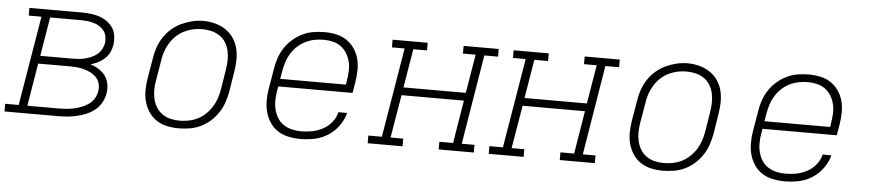

<svg xmlns="http://www.w3.org/2000/svg" viewBox="-52 -735 4289 948"><g transform="rotate(5 2092.5 -261.5)"><path d="M-15 0V-38H52L126 -482H63V-520H323Q345 -520 367.5 -517.5Q390 -515 410.5 -508Q431 -501 448.5 -488.5Q466 -476 477.5 -458.5Q489 -441 492 -418.5Q495 -396 492 -374Q489 -355 480.5 -337Q472 -319 457 -305.5Q442 -292 424.5 -283Q407 -274 388 -269Q410 -262 429 -250Q448 -238 461.5 -220Q475 -202 479 -178.5Q483 -155 479 -132Q475 -109 463 -87Q451 -65 431.5 -49.5Q412 -34 389.5 -24.5Q367 -15 343.5 -9.5Q320 -4 296.5 -2Q273 0 250 0ZM137 -289H293Q309 -289 324.5 -290Q340 -291 356.5 -295Q373 -299 388.5 -305.5Q404 -312 417 -322.5Q430 -333 438.5 -348Q447 -363 450 -379Q452 -395 449 -411.5Q446 -428 437 -440Q428 -452 415 -460.5Q402 -469 387 -473.5Q372 -478 355.5 -480Q339 -482 323 -482H169ZM250 -38Q269 -38 287.5 -39.5Q306 -41 325 -45Q344 -49 362 -56Q380 -63 396.5 -74Q413 -85 423.5 -102.5Q434 -120 437 -138Q441 -157 436.5 -175.5Q432 -194 420 -207Q408 -220 392 -228.5Q376 -237 358 -242Q340 -247 321 -248.5Q302 -250 283 -250H130L95 -38Z M848 8Q819 8 790.5 2Q762 -4 738.5 -19.5Q715 -35 699.5 -58.5Q684 -82 676.5 -109Q669 -136 669.5 -166Q670 -196 675 -226L692 -326Q696 -353 705 -379.5Q714 -406 730 -430.5Q746 -455 768.5 -474.5Q791 -494 817 -506Q843 -518 870 -524.5Q897 -531 925 -531Q954 -531 982.5 -523.5Q1011 -516 1034.5 -500.5Q1058 -485 1074 -462Q1090 -439 1097 -411.5Q1104 -384 1103.5 -354Q1103 -324 1098 -294L1082 -194Q1077 -167 1068 -140.5Q1059 -114 1043 -89.5Q1027 -65 1005 -45.5Q983 -26 957 -13.5Q931 -1 903 3.5Q875 8 848 8ZM849 -30Q872 -30 895 -34.5Q918 -39 939 -49.5Q960 -60 978 -77Q996 -94 1008.5 -114Q1021 -134 1028.5 -156Q1036 -178 1040 -201L1056 -301Q1060 -324 1060.5 -348Q1061 -372 1056 -394Q1051 -416 1039.5 -435Q1028 -454 1009.5 -466.5Q991 -479 968.5 -484.5Q946 -490 922 -490Q899 -490 876.5 -485Q854 -480 833 -469.5Q812 -459 794.5 -442.5Q777 -426 764.5 -405.5Q752 -385 744.5 -363.5Q737 -342 734 -319L717 -219Q713 -196 712.5 -172.5Q712 -149 717 -127Q722 -105 733.5 -86Q745 -67 763 -54Q781 -41 803.5 -35.5Q826 -30 849 -30Z M1452 8Q1422 8 1393 2Q1364 -4 1340.5 -19Q1317 -34 1301 -57.5Q1285 -81 1277.5 -108.5Q1270 -136 1270 -166Q1270 -196 1275 -226L1292 -326Q1296 -353 1305 -379.5Q1314 -406 1330 -430.5Q1346 -455 1368.5 -474.5Q1391 -494 1417 -506.5Q1443 -519 1470.5 -523.5Q1498 -528 1525 -528Q1555 -528 1583.5 -522Q1612 -516 1635 -500.5Q1658 -485 1674 -461.5Q1690 -438 1697 -411Q1704 -384 1703.5 -354Q1703 -324 1698 -294L1689 -241H1321L1317 -219Q1313 -196 1312.5 -172Q1312 -148 1317.5 -126Q1323 -104 1334.5 -85Q1346 -66 1364.5 -53.5Q1383 -41 1405.5 -35.5Q1428 -30 1452 -30Q1479 -30 1506 -35Q1533 -40 1558.5 -53.5Q1584 -67 1602.5 -89.5Q1621 -112 1628 -140H1671Q1662 -105 1640 -75Q1618 -45 1587 -25.5Q1556 -6 1521 1Q1486 8 1452 8ZM1653 -279 1656 -301Q1660 -324 1661 -347.5Q1662 -371 1656.5 -393Q1651 -415 1639.5 -434Q1628 -453 1610.5 -466Q1593 -479 1570.5 -484.5Q1548 -490 1524 -490Q1501 -490 1478.5 -485.5Q1456 -481 1434.5 -470.5Q1413 -460 1395 -443Q1377 -426 1364.5 -406Q1352 -386 1345 -364Q1338 -342 1334 -319L1327 -279Z M1785 0V-38H1852L1926 -482H1863V-520H2037V-482H1969L1937 -290H2246L2278 -482H2215V-520H2389V-482H2321L2248 -38H2311V0H2137V-38H2205L2240 -251H1931L1895 -38H1958V0Z M2385 0V-38H2452L2526 -482H2463V-520H2637V-482H2569L2537 -290H2846L2878 -482H2815V-520H2989V-482H2921L2848 -38H2911V0H2737V-38H2805L2840 -251H2531L2495 -38H2558V0Z M3248 8Q3219 8 3190.5 2Q3162 -4 3138.5 -19.5Q3115 -35 3099.5 -58.5Q3084 -82 3076.5 -109Q3069 -136 3069.5 -166Q3070 -196 3075 -226L3092 -326Q3096 -353 3105 -379.5Q3114 -406 3130 -430.5Q3146 -455 3168.5 -474.5Q3191 -494 3217 -506Q3243 -518 3270 -524.5Q3297 -531 3325 -531Q3354 -531 3382.5 -523.5Q3411 -516 3434.5 -500.5Q3458 -485 3474 -462Q3490 -439 3497 -411.5Q3504 -384 3503.5 -354Q3503 -324 3498 -294L3482 -194Q3477 -167 3468 -140.5Q3459 -114 3443 -89.5Q3427 -65 3405 -45.5Q3383 -26 3357 -13.5Q3331 -1 3303 3.5Q3275 8 3248 8ZM3249 -30Q3272 -30 3295 -34.5Q3318 -39 3339 -49.5Q3360 -60 3378 -77Q3396 -94 3408.5 -114Q3421 -134 3428.5 -156Q3436 -178 3440 -201L3456 -301Q3460 -324 3460.5 -348Q3461 -372 3456 -394Q3451 -416 3439.5 -435Q3428 -454 3409.5 -466.5Q3391 -479 3368.5 -484.5Q3346 -490 3322 -490Q3299 -490 3276.5 -485Q3254 -480 3233 -469.5Q3212 -459 3194.5 -442.5Q3177 -426 3164.5 -405.5Q3152 -385 3144.5 -363.5Q3137 -342 3134 -319L3117 -219Q3113 -196 3112.5 -172.5Q3112 -149 3117 -127Q3122 -105 3133.5 -86Q3145 -67 3163 -54Q3181 -41 3203.5 -35.5Q3226 -30 3249 -30Z M3852 8Q3822 8 3793 2Q3764 -4 3740.5 -19Q3717 -34 3701 -57.5Q3685 -81 3677.5 -108.5Q3670 -136 3670 -166Q3670 -196 3675 -226L3692 -326Q3696 -353 3705 -379.5Q3714 -406 3730 -430.5Q3746 -455 3768.5 -474.5Q3791 -494 3817 -506.5Q3843 -519 3870.5 -523.5Q3898 -528 3925 -528Q3955 -528 3983.5 -522Q4012 -516 4035 -500.5Q4058 -485 4074 -461.5Q4090 -438 4097 -411Q4104 -384 4103.5 -354Q4103 -324 4098 -294L4089 -241H3721L3717 -219Q3713 -196 3712.5 -172Q3712 -148 3717.5 -126Q3723 -104 3734.5 -85Q3746 -66 3764.5 -53.5Q3783 -41 3805.5 -35.5Q3828 -30 3852 -30Q3879 -30 3906 -35Q3933 -40 3958.5 -53.5Q3984 -67 4002.5 -89.5Q4021 -112 4028 -140H4071Q4062 -105 4040 -75Q4018 -45 3987 -25.5Q3956 -6 3921 1Q3886 8 3852 8ZM4053 -279 4056 -301Q4060 -324 4061 -347.5Q4062 -371 4056.5 -393Q4051 -415 4039.5 -434Q4028 -453 4010.5 -466Q3993 -479 3970.5 -484.5Q3948 -490 3924 -490Q3901 -490 3878.5 -485.5Q3856 -481 3834.5 -470.5Q3813 -460 3795 -443Q3777 -426 3764.5 -406Q3752 -386 3745 -364Q3738 -342 3734 -319L3727 -279Z"/></g></svg>

Font: Iosevka Etoile XLtObl
Style: Regular
Weight: 200
Italic angle: -9°
Designer: Belleve Invis
Foundry: Belleve Invis
Version: Version 15.5.2; ttfautohint (v1.8.4)